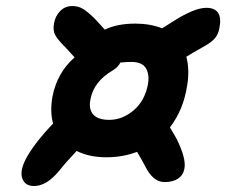

<svg xmlns="http://www.w3.org/2000/svg" viewBox="-20 -647 749 636"><path d="M92.8 -30.8Q61.5 -30.8 53.2 -57.9Q44.9 -85 70.8 -129.9Q100.1 -179.7 155.8 -237.8Q145 -277.8 153.8 -327.1Q169.4 -406.7 227.1 -457Q204.6 -481.4 195.8 -491.2Q171.9 -514.6 163.1 -530.5Q154.3 -546.4 159.2 -570.8Q163.6 -594.7 179.7 -610.8Q195.8 -627 219.2 -627Q238.8 -627 254.4 -617.9Q270 -608.9 294.9 -584Q297.4 -581.1 308.6 -569.3Q319.8 -557.6 327.1 -548.8Q368.2 -568.8 428.2 -568.8Q477.1 -568.8 517.1 -553.2Q524.9 -558.6 548.8 -573.2Q622.6 -621.1 663.1 -621.1Q719.7 -621.1 707 -555.2Q703.6 -534.7 692.9 -521.5Q682.1 -508.3 659.2 -495.1Q617.2 -471.7 597.2 -459Q609.4 -413.1 599.1 -358.9Q586.9 -282.7 543 -225.1Q561 -194.8 564 -189Q597.7 -122.1 590.8 -87.9Q586.9 -66.9 569.8 -55.4Q552.7 -43.9 524.9 -43.9Q486.3 -43.9 460 -98.1Q448.7 -119.6 434.1 -144Q386.2 -126 333 -126Q275.4 -126 233.9 -147Q198.2 -109.4 175.8 -81.1Q134.3 -30.8 92.8 -30.8ZM279.8 -318.8Q272.9 -285.6 288.8 -267.8Q304.7 -250 341.8 -250Q385.7 -250 422.9 -281.7Q460 -313.5 470.2 -368.2Q475.6 -401.4 462.9 -421.6Q450.2 -441.9 415 -441.9Q401.4 -441.9 378.9 -439.9Q371.1 -424.3 354 -414.1Q291 -377.4 279.8 -318.8Z"/></svg>

Font: Shantell Sans Irregular Bouncy
Style: Italic
Weight: 600
Italic angle: -11.31°
Designer: Stephen Nixon, Anya Danilova, Shantell Martin
Foundry: Arrow Type
Version: Version 1.006;[9816181b4]